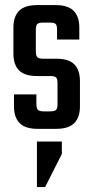

<svg xmlns="http://www.w3.org/2000/svg" viewBox="-20 -508 368 757"><path d="M206.8 -98V-179.1Q206.8 -197.2 201.2 -202.7Q195.6 -208.2 177.1 -208.2H125.6Q77.2 -208.2 55 -230.7Q32.9 -253.1 32.9 -296.5V-399.5Q32.9 -442.8 55.3 -465.4Q77.8 -487.9 126.2 -487.9H199.4Q247.8 -487.9 270.3 -465.4Q292.7 -442.8 292.7 -399.5V-352H205V-389.9Q205 -408 199.4 -413.5Q193.8 -419 175.2 -419H151Q133.3 -419 127.3 -413.5Q121.3 -408 121.3 -389.9V-305.6Q121.3 -288.3 127.3 -282.4Q133.3 -276.5 151 -276.5H202.5Q250.9 -276.5 273.1 -254.2Q295.2 -231.8 295.2 -188.5V-88.5Q295.2 -45.1 272.7 -22.5Q250.3 0 201.9 0H128.4Q80 0 57.6 -22.5Q35.1 -45.1 35.1 -88.5V-135.8H123.5V-98Q123.5 -80.7 129.5 -74.8Q135.5 -68.9 153.2 -68.9H177.1Q195.6 -68.9 201.2 -74.8Q206.8 -80.7 206.8 -98ZM125.6 49.9H223.9V99L157.9 229.5H125.6Z"/></svg>

Font: Teko Variable Light
Style: Regular
Weight: 300
Designer: Manushi Parikh, Jonny Pinhorn
Foundry: Indian Type Foundry
Version: Version 3.000